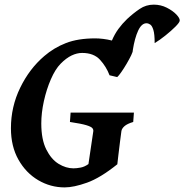

<svg xmlns="http://www.w3.org/2000/svg" viewBox="-20 -796 798 831"><path d="M559.6 -308.6 556.6 -268.1Q530.3 -260.3 518.6 -249.8Q506.8 -239.3 505.4 -228Q502.9 -210.9 499.3 -181.6Q495.6 -152.3 492.4 -125Q489.3 -97.7 487.8 -85Q414.1 -25.9 356.7 -5.4Q299.3 15.1 259.8 15.1Q198.7 15.1 145.5 -16.1Q92.3 -47.4 59.8 -105Q27.3 -162.6 27.3 -240.7Q27.3 -334 67.4 -416.3Q107.4 -498.5 171.4 -553.2Q213.4 -589.4 265.4 -609.6Q317.4 -629.9 392.1 -629.9Q407.7 -629.9 426.3 -627.7Q444.8 -625.5 464.4 -620.6Q475.6 -647.5 492.4 -670.7Q509.3 -693.8 530.3 -713.9Q557.1 -738.8 584.5 -757.3Q611.8 -775.9 645.5 -775.9Q675.8 -775.9 701.9 -762.7Q728 -749.5 743.7 -732.9Q759.3 -716.3 757.8 -706.1Q756.8 -698.2 739 -680.4Q721.2 -662.6 696.5 -642.8Q671.9 -623 649.4 -609.4Q649.4 -648.4 643.8 -666.5Q638.2 -684.6 630.1 -689.9Q622.1 -695.3 613.8 -695.3Q592.8 -695.3 577.9 -663.3Q563 -631.3 554.7 -578.6Q555.7 -573.2 547.9 -556.9Q540 -540.5 528.3 -520.5Q516.6 -500.5 505.1 -484.1Q493.7 -467.8 487.3 -462.4Q479 -464.4 470.7 -466.3Q462.4 -468.3 454.1 -470.2Q439.9 -507.8 412.8 -537.4Q385.7 -566.9 335.4 -566.9Q313 -566.9 289.6 -555.7Q266.1 -544.4 242.2 -520Q219.2 -496.6 200.2 -452.9Q181.2 -409.2 169.9 -358.2Q158.7 -307.1 158.7 -261.7Q158.7 -192.4 180.2 -149.4Q201.7 -106.4 233.6 -86.9Q265.6 -67.4 297.9 -67.4Q311 -67.4 328.4 -70.6Q345.7 -73.7 362.8 -85.9L383.8 -228Q384.8 -234.9 379.9 -241.2Q375 -247.6 353.5 -254.2Q332 -260.7 282.7 -268.1L285.6 -308.6Z"/></svg>

Font: Gentium Book Plus
Style: Bold Italic
Weight: 700
Italic angle: -8°
Designer: Victor Gaultney, Annie Olsen, Iska Routamaa, Becca Hirsbrunner
Foundry: SIL International
Version: Version 6.101